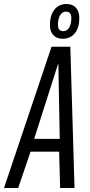

<svg xmlns="http://www.w3.org/2000/svg" viewBox="-50 -941 450 961"><path d="M-30 0 208 -707H302L323 0H251L246 -182H103L41 0ZM121 -246H249L242 -625ZM264 -747Q234 -747 217 -765Q200 -783 200 -816Q200 -865 222.5 -893Q245 -921 283 -921Q313 -921 330 -902.5Q347 -884 347 -850Q347 -802 324.5 -774.5Q302 -747 264 -747ZM267 -785Q285 -785 296 -802.5Q307 -820 307 -851Q307 -883 280 -883Q262 -883 251 -865Q240 -847 240 -816Q240 -785 267 -785Z"/></svg>

Font: Georama Condensed
Style: Italic
Weight: 400
Width: 3
Italic angle: -9°
Designer: Jean-Baptiste Levee
Foundry: Production Type
Version: Version 1.000